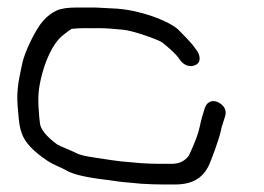

<svg xmlns="http://www.w3.org/2000/svg" viewBox="-20 -501 703 511"><path d="M185.1 -481C162.2 -481 144.1 -479 130.6 -472.9C118.6 -467.5 105.8 -458.3 94.2 -444.9C75.1 -423.6 45.2 -362.3 39.2 -331.9C33 -300.2 23 -266.8 26.9 -219.1C29 -192.7 30.6 -176.5 31.9 -168.9C33.1 -161.7 35.2 -153.9 37.7 -146.7C46.1 -121.4 70 -97.3 105.5 -73.6C123.7 -61.5 140.6 -56.4 155.2 -48.2C174 -36.6 211.2 -28.5 261.7 -22.6C282.1 -20.2 298.7 -16.6 325 -14.9L354.6 -12.1L355 -12C376.9 -10.7 397.3 -10 416.4 -10H445.6C491.2 -10 517.7 -26.5 533.8 -56.7C541.7 -71.6 564.5 -134.9 567.9 -153.4C569.3 -160.9 570.9 -166.6 572.4 -170.3L572.6 -170.7L579.2 -192C581.2 -198 581.5 -205.6 577.8 -213C574.1 -220.3 567.6 -225.3 561 -228.6C543.3 -237.5 529.5 -227.9 525 -213.1C519 -193.6 516.9 -188.7 510.7 -160.1C507.4 -144.6 498 -119.4 483 -87.4C471.9 -71.7 456.5 -65 436.5 -65H407.3C389.4 -65 371.2 -65.6 354.5 -66.8L323.4 -69.6C309.8 -70.5 295.2 -72.1 277.5 -74.7L235 -81.1C212.4 -84.5 195.5 -87.3 183.2 -93.4C162.7 -103.7 144.1 -109.7 131.8 -116.8C103.1 -137.9 88.9 -156.7 86.6 -170.7C85.8 -175.5 85.1 -181.6 84.5 -188.9C81.4 -228.3 79.6 -250.8 88.7 -290.6C98.4 -333.1 117.9 -383.6 148.1 -407.8C159.6 -416.9 168 -422.7 170.9 -424.2C173.5 -424.7 187.7 -426 209.2 -426H241.7C269.6 -426 273.5 -424.5 307.8 -421.8C332.5 -419.9 403.1 -395.2 412.5 -387.4C431.4 -371.7 447.4 -359 458.6 -342.2C469.7 -325.6 488.1 -320.5 502.8 -329.3C515 -336.6 512.3 -352 506 -363.1L505.6 -363.9L498.9 -373.2C487.1 -390.4 464.8 -410.9 454.6 -422L454 -422.7L453.2 -423.3C424.9 -447.6 351.8 -473.8 290.8 -478L233.8 -481Z"/></svg>

Font: MewTooHand
Style: BdWideLta
Weight: 400
Designer: Mew Too, Robert Jablonski
Version: Version 0.77